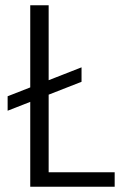

<svg xmlns="http://www.w3.org/2000/svg" viewBox="-20 -710 470 730"><path d="M9 -344 290 -454V-399L9 -289ZM165 -690V-55H416V0H95V-690Z"/></svg>

Font: Parkinsans Light
Style: Regular
Weight: 300
Designer: Red Stone, Indian Type Foundry
Foundry: Indian Type Foundry
Version: Version 1.000